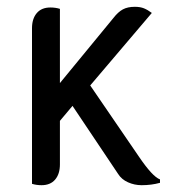

<svg xmlns="http://www.w3.org/2000/svg" viewBox="-20 -538 498 564"><path d="M450 -11V-1Q425 6 396 6Q375 6 356 -2.5Q337 -11 327 -27L193 -227L156 -183V-55Q156 -27 142 -10.5Q128 6 102 6Q87 6 74 2V-455Q74 -483 88 -499.5Q102 -516 128 -516Q143 -516 156 -512V-294L313 -485Q327 -503 341 -510.5Q355 -518 376 -518Q392 -518 403 -513.5Q414 -509 426 -500L245 -287L388 -78Q428 -19 450 -11Z"/></svg>

Font: Thasadith
Style: Bold
Weight: 700
Designer: Cadson Demak Co.,Ltd.
Foundry: Cadson Demak Co.,Ltd.
Version: Version 1.000; ttfautohint (v1.6)